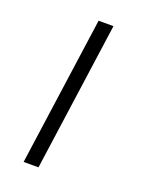

<svg xmlns="http://www.w3.org/2000/svg" viewBox="-111 -608 511 667"><g transform="rotate(20 144.5 -275.0)"><path d="M137 -550H192L115 0H60Z"/></g></svg>

Font: Krub Light
Style: Italic
Weight: 300
Italic angle: -8°
Designer: Ekaluck Peanpanawate
Foundry: Cadson Demak Co.,Ltd.
Version: Version 1.000; ttfautohint (v1.6)